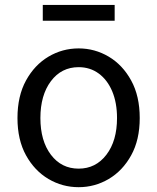

<svg xmlns="http://www.w3.org/2000/svg" viewBox="-20 -756 646 789"><path d="M303.2 13.2Q236.3 13.2 179.2 -20.5Q122.1 -54.2 86.9 -117.7Q51.8 -181.2 51.8 -271Q51.8 -361.3 86.9 -425.3Q122.1 -489.3 179.2 -523.2Q236.3 -557.1 303.2 -557.1Q369.6 -557.1 426.8 -523.2Q483.9 -489.3 519 -425.3Q554.2 -361.3 554.2 -271Q554.2 -181.2 519 -117.7Q483.9 -54.2 426.8 -20.5Q369.6 13.2 303.2 13.2ZM303.2 -63Q373.5 -63 417.2 -120.1Q460.9 -177.2 460.9 -271Q460.9 -333.5 441.2 -380.6Q421.4 -427.7 385.7 -453.9Q350.1 -480 303.2 -480Q232.4 -480 189.2 -422.4Q146 -364.7 146 -271Q146 -177.2 189.2 -120.1Q232.4 -63 303.2 -63ZM155.8 -670.9V-735.8H451.2V-670.9Z"/></svg>

Font: Source Han Sans CN
Style: Regular
Weight: 400
Designer: Ryoko NISHIZUKA  (kana, bopomofo & ideographs); Paul D. Hunt (Latin, Greek & Cyrillic); Sandoll Communications , Soo-you
Foundry: Adobe
Version: Version 2.004;hotconv 1.0.118;makeotfexe 2.5.65603